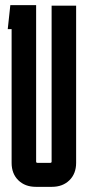

<svg xmlns="http://www.w3.org/2000/svg" viewBox="-20 -720 335 744"><path d="M275 -89Q275 -47 249 -21.5Q223 4 181 4H119Q77 4 51 -21.5Q25 -47 25 -89V-607H10L20 -700H120V-94Q120 -89 125 -89H175Q180 -89 180 -94V-698H275Z"/></svg>

Font: Karantina
Style: Regular
Weight: 400
Designer: Rony Koch
Foundry: Rony Koch
Version: Version 1.000; ttfautohint (v1.8.3)